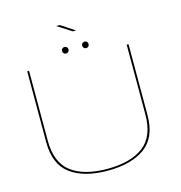

<svg xmlns="http://www.w3.org/2000/svg" viewBox="-126 -998 1052 1114"><g transform="rotate(-15 400.0 -441.0)"><path d="M385.5 3.5Q528 3.5 609 -56Q690 -115.5 690 -249V-674.5H679V-255.5Q679 -124 602.8 -65.8Q526.5 -7.5 385.5 -7.5Q244.5 -7.5 168.5 -65.8Q92.5 -124 92.5 -255.5V-674.5H81.5V-249Q81.5 -115.5 162.2 -56Q243 3.5 385.5 3.5ZM327 -716Q335 -716 340.5 -721.5Q346 -727 346 -735Q346 -744 340.5 -749.5Q335 -755 327 -755Q318 -755 312.5 -749.5Q307 -744 307 -735Q307 -727 312.5 -721.5Q318 -716 327 -716ZM447 -716Q455.5 -716 461 -721.5Q466.5 -727 466.5 -735Q466.5 -744 461 -749.5Q455.5 -755 447 -755Q439 -755 433.5 -749.5Q428 -744 428 -735Q428 -727 433.5 -721.5Q439 -716 447 -716ZM397.5 -830H417L333.5 -885H311.5Z"/></g></svg>

Font: Anybody Expanded Thin
Style: Regular
Weight: 250
Width: 7
Version: Version 1.113;gftools[0.9.25]